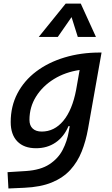

<svg xmlns="http://www.w3.org/2000/svg" viewBox="-20 -815 626 1069"><path d="M26.9 234.4 22 143.6 124.5 137.2Q206.1 131.8 255.1 99.6Q304.2 67.4 329.1 19Q354 -29.3 362.8 -82.5L368.2 -112.8H361.3Q336.4 -53.7 289.8 -21.7Q243.2 10.3 180.7 10.3Q113.3 10.3 76.4 -27.8Q39.6 -65.9 39.6 -135.3Q39.6 -223.1 76.9 -294.7Q114.3 -366.2 181.6 -417Q249 -467.8 339.6 -495.1Q430.2 -522.5 536.1 -522.5H545.4L470.2 -98.1Q458 -29.3 434.8 28.8Q411.6 86.9 371.6 130.9Q331.5 174.8 268.8 200.7Q206.1 226.6 114.7 230.5ZM423.3 -425.3Q343.3 -413.6 280.3 -374.8Q217.3 -335.9 180.7 -277.3Q144 -218.8 144 -147.5Q144 -116.2 161.9 -99.4Q179.7 -82.5 212.4 -82.5Q282.7 -82.5 332.5 -142.3Q382.3 -202.1 403.8 -314.5ZM429.7 -794.9 514.2 -609.4H413.1L378.4 -719.7L301.8 -609.4H195.8L345.7 -794.9Z"/></svg>

Font: Cascadia Code NF
Style: Italic
Weight: 400
Italic angle: -10°
Monospace: yes
Designer: Aaron Bell
Foundry: Saja Typeworks
Version: Version 2404.023; ttfautohint (v1.8.4)